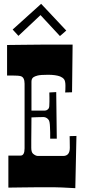

<svg xmlns="http://www.w3.org/2000/svg" viewBox="-20 -984 451 1007"><path d="M87.9 -168Q108.9 -168 108.9 -206.1V-544.9Q108.9 -578.6 88.9 -584.5Q76.7 -587.9 44.9 -587.9H17.1V-748Q61 -748.5 101.1 -749L200.7 -750H360.8L357.9 -500L321.8 -499Q323.2 -509.3 323.2 -534.2Q323.2 -559.1 315.9 -568.4Q308.6 -577.6 295.4 -583Q272 -591.8 232.4 -591.8Q192.9 -591.8 177.5 -587.9Q162.1 -584 154.8 -578.6Q145 -571.3 145 -555.2V-403.8H214.8Q223.1 -403.8 230.5 -409.9Q237.8 -416 238.5 -427.5Q239.3 -439 239.3 -450.7Q239.3 -450.7 239.3 -473.1Q239.3 -485.8 238.8 -499L274.9 -501L277.8 -256.8H243.2V-289.6Q242.7 -303.2 242.2 -317.4Q241.2 -346.7 235.6 -354.5Q230 -362.3 224.6 -365.2Q216.3 -370.1 209 -370.1Q193.4 -370.1 176.3 -369.4Q159.2 -368.7 145 -368.2Q144.5 -333 144.5 -302.2L144 -249V-209Q144 -186 153.3 -177.7Q167 -166 179.2 -166H311Q346.2 -166 346.2 -209L345.7 -248.5Q345.2 -259.3 345.2 -270L380.9 -271L375 2.9Q290.5 -2 259.3 -2H212.9H189L97.7 -1Q62 -0.5 23.9 0V-168ZM195.8 -963.9 327.6 -823.7 294.4 -794.9 192.4 -904.8 76.7 -795.9 46.4 -829.1Z"/></svg>

Font: Smokum
Style: Regular
Weight: 400
Designer: Astigmatic (AOETI)
Foundry: Astigmatic (AOETI)
Version: Version 1.001